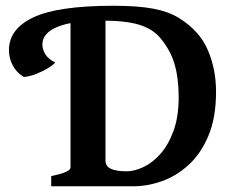

<svg xmlns="http://www.w3.org/2000/svg" viewBox="-20 -650 815 670"><path d="M11.2 -475.1Q11.2 -549.3 96.9 -589.6Q182.6 -629.9 376.5 -629.9Q460 -629.9 513.9 -619.9Q567.9 -609.9 605 -586.9Q676.3 -542.5 705.1 -475.6Q733.9 -408.7 733.9 -330.1Q733.9 -238.8 707 -175.5Q680.2 -112.3 637 -73.5Q593.8 -34.7 543.7 -17.3Q493.7 0 447.8 0H174.3L348.1 -87.9Q348.1 -52.2 422.4 -52.2Q448.7 -52.2 480.2 -66.9Q511.7 -81.5 539.6 -112.8Q567.4 -144 585.4 -193.1Q603.5 -242.2 603.5 -311Q603.5 -377.4 588.9 -427Q574.2 -476.6 537.6 -519.5Q510.7 -550.3 463.9 -564.2Q417 -578.1 335 -578.1Q233.9 -578.1 180.9 -556.4Q127.9 -534.7 127.9 -495.1Q127.9 -477.5 138.2 -460.7Q148.4 -443.8 172.4 -432.1Q166.5 -423.8 147.7 -412.4Q128.9 -400.9 105.7 -391.8Q82.5 -382.8 63.5 -381.3Q39.6 -394.5 25.4 -420.2Q11.2 -445.8 11.2 -475.1ZM158.7 0V-35.6Q226.1 -49.3 226.1 -65.4V-605H348.1V-89.8Q348.1 -70.8 365.7 -61Q383.3 -51.3 418.9 -44.4V0Z"/></svg>

Font: Gentium Plus
Style: Bold
Weight: 700
Designer: Victor Gaultney, Annie Olsen, Iska Routamaa, Becca Hirsbrunner
Foundry: SIL International
Version: Version 6.101